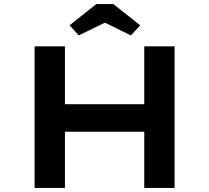

<svg xmlns="http://www.w3.org/2000/svg" viewBox="-20 -929 1035 949"><path d="M693 0V-700H843V0ZM151 0V-700H301V0ZM211 -278 213 -414H770V-278ZM369 -754 324 -804 456 -909H540L673 -804L627 -754L484 -824H513Z"/></svg>

Font: Lexend Peta SemiBold
Style: Regular
Weight: 600
Designer: Bonnie Shaver-Troup, Thomas Jockin
Foundry: Lexend
Version: Version 1.007